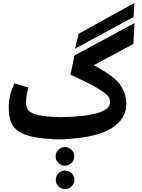

<svg xmlns="http://www.w3.org/2000/svg" viewBox="-20 -924 959 1298"><path d="M889 -904 883 -809 487 -595 512 -696ZM456 -419 484 -549 889 -768 882 -627 614 -483Q746 -414 790 -354Q834 -294 834 -219Q834 -122 736.5 -58.5Q639 5 425 16L424 18H377H335L334 16Q216 11 151.5 -13.5Q87 -38 63 -80.5Q39 -123 39 -198Q39 -281 78 -361L172 -332Q156 -273 156 -233Q156 -196 174 -176Q192 -156 243 -145Q294 -134 392 -132Q724 -138 724 -233Q724 -256 710 -275Q696 -294 635 -330Q574 -366 456 -419ZM463.5 177.5Q445 196 419 196Q393 196 374.5 177.5Q356 159 356 133Q356 107 374.5 88.5Q393 70 419 70Q445 70 463.5 88.5Q482 107 482 133Q482 159 463.5 177.5ZM483 292Q483 317 464 335.5Q445 354 419 354Q393 354 375 336Q357 318 357 292Q357 266 375 247.5Q393 229 419 229Q445 229 464 247.5Q483 266 483 292Z"/></svg>

Font: FiraGO
Style: Bold
Weight: 700
Designer: bBox Type
Foundry: bBox Type GmbH
Version: Version 1.001;PS 001.001;hotconv 1.0.88;makeotf.lib2.5.64775